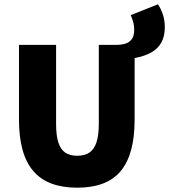

<svg xmlns="http://www.w3.org/2000/svg" viewBox="-20 -858 784 890"><path d="M604 -589 522 -650Q539 -650 557.5 -654.5Q576 -659 589 -674Q602 -689 602 -720Q602 -741 596.5 -759Q591 -777 586 -788L712 -838Q724 -822 734 -793.5Q744 -765 744 -732Q744 -690 728 -661Q712 -632 680.5 -614.5Q649 -597 604 -589ZM338 12Q270 12 219 -7Q168 -26 134.5 -65Q101 -104 84.5 -163.5Q68 -223 68 -304V-650H240V-284Q240 -230 250.5 -197.5Q261 -165 282.5 -150.5Q304 -136 338 -136Q372 -136 394 -150.5Q416 -165 427 -197.5Q438 -230 438 -284V-650H604V-304Q604 -223 588 -163.5Q572 -104 539.5 -65Q507 -26 456.5 -7Q406 12 338 12Z"/></svg>

Font: Source Sans 3 ExtraLight Black
Style: Regular
Weight: 900
Version: Version 3.052;hotconv 1.1.0;makeotfexe 2.6.0